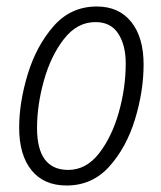

<svg xmlns="http://www.w3.org/2000/svg" viewBox="-20 -561 496 591"><path d="M185 10Q264 10 316.5 -48.5Q369 -107 395.5 -193.5Q422 -280 422 -363Q422 -446 384 -493.5Q346 -541 278 -541Q198 -541 145 -480.5Q92 -420 65.5 -333Q39 -246 39 -168Q39 -84 77 -37Q115 10 185 10ZM190 -38Q94 -38 94 -167Q94 -237 115 -312.5Q136 -388 176.5 -440.5Q217 -493 274 -493Q321 -493 344 -457.5Q367 -422 367 -366Q367 -290 345.5 -214.5Q324 -139 284.5 -88.5Q245 -38 190 -38Z"/></svg>

Font: Noto Sans Display SemiCondensed Light
Style: Italic
Weight: 300
Width: 4
Italic angle: -12°
Designer: Monotype Design Team
Foundry: Monotype Imaging Inc.
Version: Version 1.900